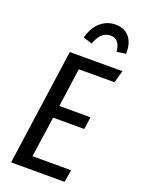

<svg xmlns="http://www.w3.org/2000/svg" viewBox="-169 -995 787 1069"><g transform="rotate(20 224.0 -460.0)"><path d="M427 -616H216L184 -387H369L358 -314H174L139 -73H368L356 0H39L136 -689H448ZM181 -792Q198 -854 236 -887Q274 -920 325 -920Q378 -920 407 -884.5Q436 -849 434 -787L380 -779Q374 -853 319 -853Q261 -853 234 -775Z"/></g></svg>

Font: Fira Sans Compressed
Style: Italic
Weight: 400
Width: 1
Italic angle: -8°
Designer: bBox Type GmbH & Carrois Corporate GbR & Edenspiekermann AG
Foundry: bBox Type GmbH & Carrois Corporate GbR & Edenspiekermann AG
Version: Version 4.301